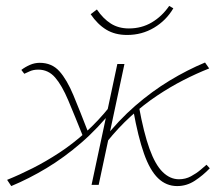

<svg xmlns="http://www.w3.org/2000/svg" viewBox="-20 -624 728 648"><path d="M18 4 4 -17Q46 -34 90.5 -56.5Q135 -79 180 -108.5Q225 -138 268.5 -177Q312 -216 351 -265L363 -257Q311 -191 253.5 -141.5Q196 -92 137 -56.5Q78 -21 18 4ZM262 -159Q232 -234 210.5 -285Q189 -336 166 -362.5Q143 -389 109 -389Q92 -389 79.5 -383Q67 -377 62 -375L52 -388Q65 -398 81 -405Q97 -412 114 -412Q155 -412 180.5 -383.5Q206 -355 228 -302Q250 -249 279 -174ZM289 0 376 -408H400L313 0ZM339 -143 327 -151Q380 -218 436.5 -267Q493 -316 552.5 -352Q612 -388 672 -413L686 -393Q643 -376 599 -353.5Q555 -331 510 -301Q465 -271 422 -232Q379 -193 339 -143ZM578 4Q541 4 513.5 -22.5Q486 -49 466 -105.5Q446 -162 430 -251L449 -264Q465 -176 484.5 -122Q504 -68 529 -43.5Q554 -19 584 -19Q606 -19 624.5 -29Q643 -39 656.5 -50.5Q670 -62 677 -68L688 -56Q665 -32 637.5 -14Q610 4 578 4ZM409 -506Q368 -506 338.5 -524Q309 -542 286 -576L307 -592Q328 -561 354 -544.5Q380 -528 415 -528Q458 -528 492.5 -548.5Q527 -569 551 -604L565 -596Q541 -555 500 -530.5Q459 -506 409 -506Z"/></svg>

Font: Ysabeau Infant Thin
Style: Italic
Weight: 250
Italic angle: -12°
Designer: Christian Thalmann (Catharsis Fonts)
Version: Version 2.001;gftools[0.9.30]; featfreeze: ss01,ss02,lnum